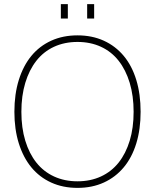

<svg xmlns="http://www.w3.org/2000/svg" viewBox="-20 -898 754 934"><path d="M357 16Q286 16 229 -10Q172 -36 132.5 -84Q93 -132 71.5 -200.5Q50 -269 50 -354Q50 -440 71.5 -509Q93 -578 132.5 -626Q172 -674 229 -700Q286 -726 357 -726Q428 -726 485 -700Q542 -674 582 -626Q622 -578 643 -509Q664 -440 664 -354Q664 -269 643 -200.5Q622 -132 582 -84Q542 -36 485 -10Q428 16 357 16ZM357 -16Q420 -16 471 -39.5Q522 -63 557 -107Q592 -151 611 -213.5Q630 -276 630 -354Q630 -432 611 -495Q592 -558 557 -602.5Q522 -647 471 -670.5Q420 -694 357 -694Q294 -694 243 -670.5Q192 -647 157 -602.5Q122 -558 103 -495Q84 -432 84 -354Q84 -276 103 -213.5Q122 -151 157 -107Q192 -63 243 -39.5Q294 -16 357 -16ZM276 -808V-878H310V-808ZM404 -808V-878H438V-808Z"/></svg>

Font: Geist Thin
Style: Regular
Weight: 400
Designer: Basement.studio, Andrés Briganti, Mateo Zaragoza
Foundry: Basement.studio, Vercel, Andrés Briganti, Guido Ferreyra, Mateo Zaragoza
Version: Version 1.401